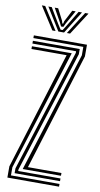

<svg xmlns="http://www.w3.org/2000/svg" viewBox="-105 -1016 551 1062"><g transform="rotate(10 170.5 -485.5)"><path d="M93.2 -61.2 306 -737.2V-784.8H25.5V-800H323.8V-734.2L119.8 -76.5H308V-61.2ZM53 -30.8V-58.2L270.8 -744.5V-754H25.5V-769.5H288.5V-740.2L70.5 -55V-46H308V-30.8ZM17.8 0V-63L223 -723.5H25.5V-738.8H249L35.2 -60.8V-15.2H308V0ZM40.2 -971H59L139.5 -844.5H121.5ZM76.8 -971H95.8L148.8 -882.8L165.8 -856.5H177L193.8 -882.8L246.8 -971H265.8L187.2 -844.5H155.2ZM112.5 -971H131.8L165.2 -906L168.8 -892H174L177.2 -906L211.2 -971H230.2L188.2 -896.2L177.8 -874.5H165L154.5 -896.2ZM283.5 -971H302.2L221 -844.5H203Z"/></g></svg>

Font: Big Shoulders Inline Text Medium
Style: Regular
Weight: 500
Designer: Patric King
Foundry: XO Type Co
Version: Version 1.000